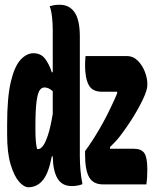

<svg xmlns="http://www.w3.org/2000/svg" viewBox="-20 -776 640 808"><path d="M121 -552Q152 -552 169.5 -529Q187 -506 198 -472H202V-651Q202 -676 199 -704Q196 -732 189 -750Q196 -752 206 -754Q216 -756 231 -756Q272 -756 294 -724Q316 -692 316 -621V-120Q316 -90 318.5 -61Q321 -32 327 -1Q307 7 282 7Q241 7 222 -25Q203 -57 202 -118H198Q185 -48 160.5 -18Q136 12 99 12Q81 12 60.5 -11Q40 -34 25 -83Q10 -132 10 -209V-252Q10 -366 25.5 -431.5Q41 -497 66.5 -524.5Q92 -552 121 -552ZM340 -540H514Q541 -540 560.5 -520Q580 -500 590 -473Q600 -446 600 -425V-417Q600 -399 584.5 -364.5Q569 -330 543 -287.5Q517 -245 485 -203Q475 -190 464.5 -179Q454 -168 443 -157V-150H543Q575 -150 587.5 -131.5Q600 -113 600 -63Q600 -46 599 -29.5Q598 -13 596 0H414Q372 0 355 -30.5Q338 -61 338 -125V-140Q368 -181 397 -230.5Q426 -280 451 -334Q457 -347 462.5 -358.5Q468 -370 473 -383V-390H408Q368 -390 353 -419Q338 -448 338 -500Q338 -511 338.5 -521Q339 -531 340 -540ZM136 -149H143Q150 -149 160 -161Q170 -173 181 -205Q192 -237 202 -297V-392Q185 -408 167 -408Q156 -408 147.5 -397Q139 -386 134 -350.5Q129 -315 129 -241V-230Q129 -176 136 -149Z"/></svg>

Font: Recursive Mn Csl St XBd
Style: Regular
Weight: 800
Monospace: yes
Version: Version 1.079;hotconv 1.0.112;makeotfexe 2.5.65598; ttfautoh